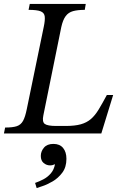

<svg xmlns="http://www.w3.org/2000/svg" viewBox="-33 -677 622 974"><path d="M481 0H-13L-7 -30Q32 -30 52.5 -37Q73 -44 84 -64Q95 -84 103 -124L189 -541Q196 -574 194 -593Q192 -612 173.5 -619.5Q155 -627 112 -627L118 -657H402L397 -627Q361 -627 337.5 -620.5Q314 -614 300 -595Q286 -576 278 -540L187 -92Q180 -59 194 -48.5Q208 -38 252 -38H299Q347 -38 377 -46.5Q407 -55 428 -73Q449 -91 467.5 -121.5Q486 -152 509 -195H541ZM153 277 145 251Q165 244 186.5 233Q208 222 224.5 203Q241 184 246 156Q234 162 221 162Q203 162 188.5 150Q174 138 174 114Q174 91 190 72Q206 53 238 53Q270 53 287 73.5Q304 94 304 129Q304 171 283 199Q262 227 233.5 243.5Q205 260 181.5 267.5Q158 275 153 277Z"/></svg>

Font: STIX Two Text
Style: Italic
Weight: 400
Italic angle: -12°
Designer: Ross Mills, John Hudson & Paul Hanslow, Tiro Typeworks Ltd; with prior portions MicroPress Inc. and Coen Hoffman, Elsevi
Foundry: Tiro Typeworks Ltd
Version: Version 2.13 b171